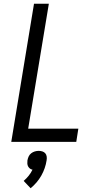

<svg xmlns="http://www.w3.org/2000/svg" viewBox="-20 -755 540 1022"><path d="M40 0 161 -735H240L130 -70H397L386 0ZM143 247 106 208Q121 195 133 180Q145 165 153 148Q145 147 139 142Q133 137 129.5 130.5Q126 124 125.5 115.5Q125 107 126 99Q128 88 132.5 78Q137 68 146 61Q155 54 165.5 51Q176 48 186 48Q196 48 205.5 51Q215 54 221 61Q227 68 228.5 78Q230 88 228 99Q225 119 218 139.5Q211 160 200 179.5Q189 199 174.5 216Q160 233 143 247Z"/></svg>

Font: Iosevka Curly
Style: Italic
Weight: 400
Italic angle: -9°
Monospace: yes
Designer: Belleve Invis
Foundry: Belleve Invis
Version: Version 22.1.2; ttfautohint (v1.8.4)